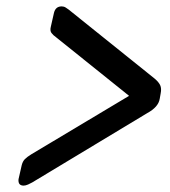

<svg xmlns="http://www.w3.org/2000/svg" viewBox="-20 -652 531 601"><path d="M38 -91 48 -135Q51 -147 58 -154Q65 -161 78 -169L384 -352L156 -535Q146 -542 141 -549Q136 -556 139 -568L149 -612Q154 -632 173 -632Q180 -632 185.5 -628.5Q191 -625 195 -622L464 -406Q477 -395 481.5 -385Q486 -375 483 -360L480 -343Q476 -317 441 -298L81 -81Q76 -78 68 -74.5Q60 -71 54 -71Q36 -71 38 -91Z"/></svg>

Font: SVN-Rubik
Style: Italic
Weight: 400
Italic angle: -12°
Designer: Hubert and Fischer
Foundry: Hubert & Fischer
Version: Version 2.101; ttfautohint (v1.8.3)